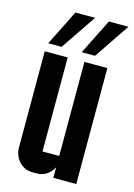

<svg xmlns="http://www.w3.org/2000/svg" viewBox="-117 -826 619 888"><g transform="rotate(15 192.5 -382.5)"><path d="M270 -595.2H206.1L291 -765.1H384.8ZM109.9 -595.2H45.9L130.9 -765.1H225.1ZM230 -555.2H339.8V0H230V-50.8Q224.1 -38.1 213.4 -27.3Q187.5 0 149.9 0H129.9Q92.3 0 66.4 -27.3Q40 -55.2 40 -95.2V-555.2H149.9V-105H230Z"/></g></svg>

Font: Horta
Style: Regular
Weight: 600
Width: 3
Version: Version 0.11